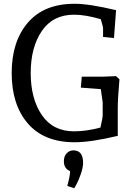

<svg xmlns="http://www.w3.org/2000/svg" viewBox="-20 -740 704 1019"><path d="M376 -720Q454 -720 596 -686L585 -538L527 -544V-589Q527 -598 515 -638Q434 -662 373 -662Q261 -662 202 -575.5Q143 -489 143 -352.5Q143 -216 202 -129.5Q261 -43 373 -43Q438 -43 513 -63Q525 -115 525 -128V-196L515 -267L409 -275L414 -333H525L596 -336L614 -319Q605 -216 605 -166V-19Q463 15 376 15Q214 15 128 -84.5Q42 -184 42 -352Q42 -520 128 -620Q214 -720 376 -720ZM319 116Q319 89 334 73.5Q349 58 369 58Q421 58 421 124Q421 148 409.5 182Q398 216 386 238L374 259L337 247Q352 194 352 168Q319 155 319 116Z"/></svg>

Font: Andada SC
Style: Regular
Weight: 400
Designer: Carolina Giovagnoli
Foundry: Carolina Giovagnoli
Version: Version 1.003